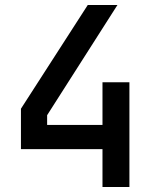

<svg xmlns="http://www.w3.org/2000/svg" viewBox="-20 -750 640 770"><path d="M499 0V-420H391V-249H169V-288L451 -730H332L64 -314V-152H391V0Z"/></svg>

Font: Tekne LDO SemiBold
Style: Regular
Weight: 600
Monospace: yes
Designer: Alessio Laiso, Mario Rullo, Paolo Rosset
Foundry: Alessio Laiso
Version: Version 1.000;hotconv 1.0.109;makeotfexe 2.5.65596